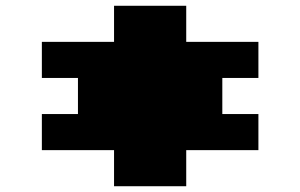

<svg xmlns="http://www.w3.org/2000/svg" viewBox="-20 -770 1040 665"><path d="M375 -750H625V-625H875V-500H750V-375H875V-250H625V-125H375V-250H125V-375H250V-500H125V-625H375Z"/></svg>

Font: Dogica
Style: Bold
Weight: 700
Monospace: yes
Designer: Roberto Mocci
Version: Version 001.000